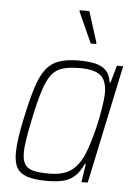

<svg xmlns="http://www.w3.org/2000/svg" viewBox="-53 -774 586 823"><g transform="rotate(5 240.0 -362.5)"><path d="M181 8Q130 8 98 -1.5Q66 -11 51.5 -34Q37 -57 37 -99Q37 -127 42.5 -166Q48 -205 59 -255Q76 -335 92.5 -386.5Q109 -438 131.5 -466.5Q154 -495 188 -506.5Q222 -518 272 -518Q312 -518 341.5 -511.5Q371 -505 389 -487Q407 -469 411 -436H415L436 -510H463L355 0H328L340 -79H336Q319 -42 297 -23Q275 -4 246 2Q217 8 181 8ZM185 -24Q223 -24 249 -32.5Q275 -41 293 -58Q311 -75 326 -102Q336 -121 346 -150.5Q356 -180 365 -213.5Q374 -247 380.5 -280.5Q387 -314 391 -342.5Q395 -371 395 -389Q395 -442 368.5 -464Q342 -486 280 -486Q236 -486 207 -478Q178 -470 159 -446.5Q140 -423 125 -377Q110 -331 94 -255Q83 -203 77 -166Q71 -129 71 -104Q71 -71 82.5 -53.5Q94 -36 119.5 -30Q145 -24 185 -24ZM316 -595 256 -728 257 -733H298L340 -600L339 -595Z"/></g></svg>

Font: Saira SemiCondensed Thin
Style: Italic
Weight: 250
Width: 4
Italic angle: -12°
Designer: Hector Gatti with collaboration of the Omnibus-Type team
Foundry: Omnibus-Type
Version: Version 1.101